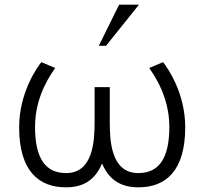

<svg xmlns="http://www.w3.org/2000/svg" viewBox="-20 -793 875 822"><path d="M262 9C331 9 385 -17 417 -93C449 -17 504 9 573 9C689 9 773 -61 773 -248C773 -395 698 -502 678 -527L619 -502C632 -481 705 -387 705 -250C705 -113 659 -52 572 -52C455 -52 450 -191 450 -271V-420H385V-271C385 -190 379 -52 263 -52C176 -52 130 -113 130 -250C130 -387 203 -481 216 -502L157 -527C137 -502 62 -395 62 -248C62 -61 146 9 262 9ZM434 -597 575 -773H490L403 -597Z"/></svg>

Font: Repo Light
Style: Regular
Weight: 300
Designer: Stefan Peev
Foundry: Context Ltd
Version: Version 001.502